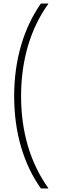

<svg xmlns="http://www.w3.org/2000/svg" viewBox="-20 -871 324 1084"><path d="M60 -328C60 -121 114 57 211 193H254C149 47 99 -131 99 -328C99 -525 149 -706 254 -851H211C115 -715 60 -535 60 -328Z"/></svg>

Font: Noto Sans Tamil UI SemiCondensed ExtraLight
Style: Regular
Weight: 200
Width: 4
Designer: Jelle Bosma - Monotype Design Team
Foundry: Monotype Imaging Inc.
Version: Version 2.004